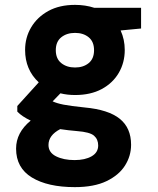

<svg xmlns="http://www.w3.org/2000/svg" viewBox="-20 -536 647 788"><path d="M288 -146Q256 -146 228 -153L196 -120Q213 -112 241 -106.5Q269 -101 327 -95Q425 -86 471.5 -48.5Q518 -11 518 58Q518 104 493 143.5Q468 183 417 207.5Q366 232 287 232Q176 232 111 192.5Q46 153 46 74Q46 8 106 -41Q70 -58 51 -78V-101L139 -198Q83 -250 83 -331Q83 -382 108 -424Q133 -466 178.5 -491Q224 -516 288 -516Q330 -516 367 -504H559V-419L475 -411Q492 -374 492 -331Q492 -279 467.5 -237Q443 -195 397.5 -170.5Q352 -146 288 -146ZM288 -259Q322 -259 344 -277Q366 -295 366 -330Q366 -365 344 -383Q322 -401 288 -401Q254 -401 231.5 -383Q209 -365 209 -330Q209 -295 231.5 -277Q254 -259 288 -259ZM179 59Q179 90 210 105.5Q241 121 286 121Q329 121 356 105.5Q383 90 383 61Q383 36 366 21Q349 6 296 2Q260 -1 227 -6Q179 19 179 59Z"/></svg>

Font: DM Sans Black
Style: Regular
Weight: 900
Designer: Colophon Foundry, Jonny Pinhorn
Foundry: Colophon Foundry
Version: Version 4.004; ttfautohint (v1.8.4.7-5d5b)